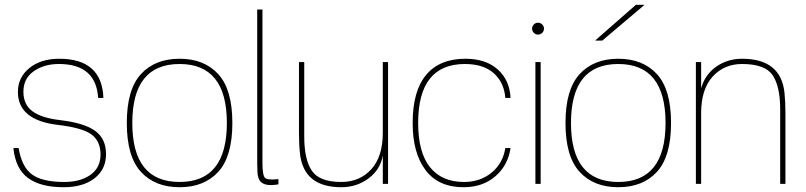

<svg xmlns="http://www.w3.org/2000/svg" viewBox="-20 -770 3375 804"><path d="M228 -524Q407 -524 413 -360H391Q382 -502 227 -502Q164 -502 121 -471.5Q78 -441 78 -386Q78 -332 116 -304Q154 -276 232 -267Q333 -255 378.5 -222Q424 -189 424 -124Q424 -61 376 -23.5Q328 14 246 14Q150 14 97.5 -24.5Q45 -63 36 -150H58Q71 -71 114 -39.5Q157 -8 249 -8Q317 -8 359 -38Q401 -68 401 -123Q401 -179 363 -207Q325 -235 222 -247Q55 -267 55 -385Q55 -446 103 -485Q151 -524 228 -524Z M732 -502Q534 -502 534 -255Q534 -8 732 -8Q930 -8 930 -255Q930 -502 732 -502ZM570 -50.5Q511 -115 511 -255Q511 -395 570 -459.5Q629 -524 732 -524Q835 -524 894 -459.5Q953 -395 953 -255Q953 -115 894 -50.5Q835 14 732 14Q629 14 570 -50.5Z M1079 -87Q1079 -35 1090 -25Q1101 -15 1146 -20V2Q1129 5 1114 5Q1086 5 1072.5 -8Q1059 -21 1058 -51Q1057 -71 1057 -123V-730H1079Z M1409 14Q1251 14 1236 -128Q1232 -164 1232 -214V-510H1254V-198Q1254 -103 1285.5 -55.5Q1317 -8 1409 -8Q1486 -8 1534.5 -61Q1583 -114 1583 -214V-510H1605V0H1583V-119Q1573 -60 1523.5 -23Q1474 14 1409 14Z M1929 -524Q2014 -524 2064 -479.5Q2114 -435 2118 -360H2096Q2091 -425 2047.5 -463.5Q2004 -502 1927 -502Q1731 -502 1731 -255Q1731 -132 1780.5 -70Q1830 -8 1923 -8Q1991 -8 2038.5 -47Q2086 -86 2096 -150H2118Q2107 -77 2054 -31.5Q2001 14 1921 14Q1816 14 1762 -57.5Q1708 -129 1708 -255Q1708 -389 1764.5 -456.5Q1821 -524 1929 -524Z M2244 -510V0H2222V-510ZM2215.5 -632.5Q2208 -640 2208 -650Q2208 -660 2215.5 -667.5Q2223 -675 2233 -675Q2243 -675 2250.5 -667.5Q2258 -660 2258 -650Q2258 -640 2250.5 -632.5Q2243 -625 2233 -625Q2223 -625 2215.5 -632.5Z M2569 -502Q2371 -502 2371 -255Q2371 -8 2569 -8Q2767 -8 2767 -255Q2767 -502 2569 -502ZM2407 -50.5Q2348 -115 2348 -255Q2348 -395 2407 -459.5Q2466 -524 2569 -524Q2672 -524 2731 -459.5Q2790 -395 2790 -255Q2790 -115 2731 -50.5Q2672 14 2569 14Q2466 14 2407 -50.5ZM2474 -600V-602L2643 -750H2677V-748L2502 -600Z M3087 -524Q3250 -524 3265 -382Q3269 -346 3269 -296V0H3247V-312Q3247 -408 3215.5 -455Q3184 -502 3087 -502Q3012 -502 2964 -449Q2916 -396 2916 -296V0H2894V-510H2916V-400Q2932 -458 2979.5 -491Q3027 -524 3087 -524Z"/></svg>

Font: Nacelle Thin
Style: Regular
Weight: 100
Designer: Sora Sagano
Foundry: Sora Sagano
Version: Version 1.000;FEAKit 1.0